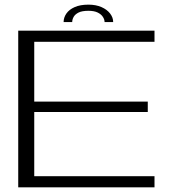

<svg xmlns="http://www.w3.org/2000/svg" viewBox="-20 -807 766 827"><path d="M58.5 0H645.5V-48H127.5V-324.5H616.5V-369.5H127.5V-627H645.5V-675H58.5ZM361 -787Q325.5 -787 301.8 -776.5Q278 -766 266 -748.8Q254 -731.5 254 -712H291Q291 -723 297.2 -734.2Q303.5 -745.5 318.5 -753Q333.5 -760.5 361 -760.5Q385.5 -760.5 400.8 -753Q416 -745.5 423.2 -734.2Q430.5 -723 430.5 -712H467.5Q467.5 -731.5 454.2 -748.8Q441 -766 417 -776.5Q393 -787 361 -787Z"/></svg>

Font: Anybody Expanded Light
Style: Regular
Weight: 300
Width: 7
Version: Version 1.113;gftools[0.9.25]